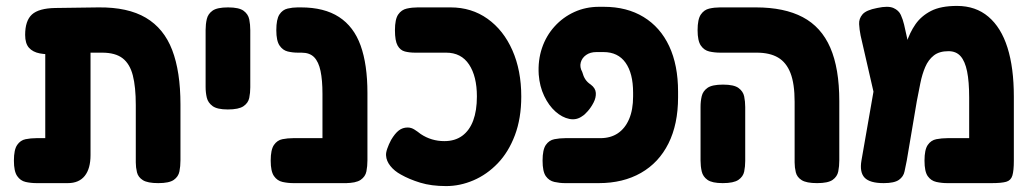

<svg xmlns="http://www.w3.org/2000/svg" viewBox="-20 -610 3489 649"><path d="M104 9Q84 9 66.5 5Q49 1 38 -15Q27 -31 27 -67Q27 -104 38 -120Q49 -136 66.5 -139.5Q84 -143 103 -143H133V-483L232 -434Q198 -430 168 -427.5Q138 -425 114.5 -429.5Q91 -434 78 -448.5Q65 -463 65 -492Q65 -540 88 -561Q111 -582 167 -583L313 -585Q412 -586 473 -550Q534 -514 562 -441Q590 -368 590 -257V-68Q590 -48 586.5 -30.5Q583 -13 567.5 -2Q552 9 515 9Q479 9 463 -1Q447 -11 443 -27.5Q439 -44 439 -61V-255Q439 -316 429 -355Q419 -394 394.5 -413Q370 -432 325 -432H286V-86Q286 -40 266.5 -15.5Q247 9 209 9Z M750 -240Q714 -240 698.5 -251.5Q683 -263 679 -280Q675 -297 675 -316V-509Q675 -528 679 -545.5Q683 -563 698.5 -574Q714 -585 751 -585Q788 -585 803.5 -573.5Q819 -562 822.5 -544.5Q826 -527 826 -508V-315Q826 -296 822.5 -279Q819 -262 803 -251Q787 -240 750 -240Z M1146 9Q1111 9 1094.5 -1Q1078 -11 1074 -27.5Q1070 -44 1070 -61V-293Q1070 -339 1063.5 -370Q1057 -401 1042 -416.5Q1027 -432 999 -432H987Q969 -432 952.5 -436Q936 -440 925 -456Q914 -472 914 -508Q914 -545 924.5 -561Q935 -577 952 -581Q969 -585 986 -585H997Q1076 -585 1126 -552.5Q1176 -520 1199 -456Q1222 -392 1222 -296V-68Q1222 -48 1218.5 -30.5Q1215 -13 1199 -2Q1183 9 1146 9ZM972 9Q953 9 935 5Q917 1 906 -15Q895 -31 895 -67Q895 -104 906 -120Q917 -136 934.5 -139.5Q952 -143 971 -143H1155L1154 9Z M1488 19Q1438 19 1400.5 7.5Q1363 -4 1335 -20Q1313 -32 1299.5 -49Q1286 -66 1285 -84Q1284 -93 1289 -107.5Q1294 -122 1302 -137Q1315 -159 1328 -169Q1341 -179 1358 -179Q1370 -179 1381 -172Q1392 -165 1402 -157Q1420 -145 1440 -139Q1460 -133 1482 -133Q1518 -133 1542.5 -151Q1567 -169 1579.5 -202.5Q1592 -236 1592 -284Q1592 -352 1565.5 -392Q1539 -432 1488 -432H1383Q1364 -432 1348.5 -436Q1333 -440 1324 -456Q1315 -472 1315 -508Q1315 -545 1326 -561Q1337 -577 1355 -581Q1373 -585 1392 -585H1503Q1574 -585 1628 -546.5Q1682 -508 1712 -440Q1742 -372 1742 -284Q1742 -210 1720.5 -153Q1699 -96 1662.5 -58Q1626 -20 1580.5 -0.5Q1535 19 1488 19Z M1890 9Q1872 9 1854 5Q1836 1 1825 -14.5Q1814 -30 1814 -67Q1814 -104 1825 -120Q1836 -136 1854 -139.5Q1872 -143 1891 -143H2009Q2044 -143 2068.5 -159.5Q2093 -176 2106.5 -207.5Q2120 -239 2120 -284V-297Q2120 -362 2094.5 -398Q2069 -434 2020 -434H1996Q1975 -434 1961 -424Q1947 -414 1943 -398.5Q1939 -383 1948 -367Q1952 -352 1958.5 -342Q1965 -332 1977 -324Q1993 -312 1994 -296Q1995 -280 1986.5 -263.5Q1978 -247 1967 -234.5Q1956 -222 1949 -218Q1929 -203 1904.5 -208Q1880 -213 1857.5 -233Q1835 -253 1819.5 -285.5Q1804 -318 1801 -358Q1798 -406 1812 -447.5Q1826 -489 1854.5 -520.5Q1883 -552 1921.5 -569.5Q1960 -587 2005 -587H2021Q2099 -587 2155.5 -552.5Q2212 -518 2242 -454Q2272 -390 2272 -300V-281Q2272 -190 2239.5 -125Q2207 -60 2146.5 -25.5Q2086 9 2004 9Z M2742 9Q2706 9 2690 -1Q2674 -11 2670 -27.5Q2666 -44 2666 -61V-266Q2666 -327 2652 -363Q2638 -399 2610 -415.5Q2582 -432 2538 -432H2415Q2395 -432 2377.5 -436Q2360 -440 2349 -456Q2338 -472 2338 -508Q2338 -545 2349 -561Q2360 -577 2377.5 -581Q2395 -585 2414 -585H2535Q2631 -585 2693.5 -552Q2756 -519 2786.5 -449Q2817 -379 2817 -268V-68Q2817 -48 2813.5 -30.5Q2810 -13 2794.5 -2Q2779 9 2742 9ZM2423 9Q2387 9 2371.5 -2Q2356 -13 2352 -30.5Q2348 -48 2348 -67V-249Q2348 -268 2352 -285Q2356 -302 2371.5 -313Q2387 -324 2424 -324Q2461 -324 2476.5 -312.5Q2492 -301 2495.5 -284Q2499 -267 2499 -248V-66Q2499 -47 2495.5 -30Q2492 -13 2476 -2Q2460 9 2423 9Z M3407 -283V-67Q3407 -33 3402 -16.5Q3397 0 3381 4.5Q3365 9 3332 9H3182Q3163 9 3145 5Q3127 1 3116 -14.5Q3105 -30 3105 -67Q3105 -104 3116 -120Q3127 -136 3145 -139.5Q3163 -143 3183 -143H3256V-280Q3256 -334 3249 -368.5Q3242 -403 3227 -420Q3212 -437 3186 -437Q3155 -437 3136.5 -422.5Q3118 -408 3107.5 -383.5Q3097 -359 3091 -329Q3085 -299 3079 -268L3045 -67Q3041 -48 3037.5 -30.5Q3034 -13 3018.5 -2Q3003 9 2967 9Q2920 9 2902.5 -9.5Q2885 -28 2892 -68L2944 -366L2996 -307Q3011 -346 3021.5 -386.5Q3032 -427 3043.5 -463.5Q3055 -500 3074.5 -528Q3094 -556 3127 -573Q3160 -590 3215 -590Q3278 -590 3321 -553.5Q3364 -517 3385.5 -449Q3407 -381 3407 -283ZM2953 -211 2889 -490Q2885 -510 2884 -528.5Q2883 -547 2895.5 -561.5Q2908 -576 2945 -583Q2982 -591 3000 -583Q3018 -575 3025 -559.5Q3032 -544 3036 -527L3080 -330Z"/></svg>

Font: Fredoka SemiCondensed SemiBold
Style: Regular
Weight: 600
Width: 4
Designer: Ben Nathan
Foundry: Milena B. Brandão, Ben Nathan
Version: Version 2.001